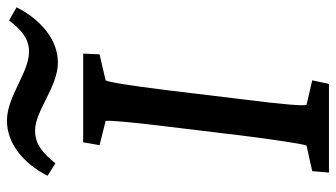

<svg xmlns="http://www.w3.org/2000/svg" viewBox="-222 -722 944 539"><g transform="rotate(-90 249.5 -452.0)"><path d="M35 0H284L294 -47L225 -63C222 -73 226 -127 240 -237L266 -452C280 -565 289 -618 294 -627L367 -644L369 -690H120L112 -644L180 -627C182 -618 177 -557 164 -452L138 -237C125 -135 115 -74 111 -63L39 -47ZM26 -790 61 -768C90 -803 113 -825 153 -825C209 -825 275 -761 344 -761C406 -761 463 -806 499 -877L462 -898C435 -863 411 -842 374 -842C316 -842 249 -904 181 -904C118 -904 62 -860 26 -790Z"/></g></svg>

Font: TPK Tissa Web Medium
Style: Italic
Weight: 500
Italic angle: -7°
Designer: Jacques Le Bailly, Suppakit Chalermlarp | Katatrad Co.,Ltd.
Foundry: Jacques Le Bailly, Cadson Demak Co.,Ltd.
Version: Version 5.000;Glyphs 3.1.2 (3151)